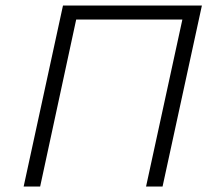

<svg xmlns="http://www.w3.org/2000/svg" viewBox="-20 -678 767 698"><path d="M714 -658 571 0H511L643 -607H257L126 0H66L209 -658Z"/></svg>

Font: EauTestText Semilight
Style: Italic
Weight: 300
Italic angle: -12°
Designer: Christian Thalmann (Catharsis Fonts)
Version: Version 0.001;PS 000.001;hotconv 1.0.88;makeotf.lib2.5.64775